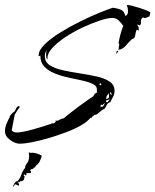

<svg xmlns="http://www.w3.org/2000/svg" viewBox="-25 -513 624 771"><path d="M54 64Q36 64 15.5 49Q-5 34 -5 14Q-5 -1 1 -15.5Q7 -30 14 -43V-46Q22 -58 34 -66Q37 -71 40.5 -78.5Q44 -86 50 -87L55 -84Q44 -70 34 -52L22 10Q28 19 41 19Q59 19 85 12.5Q111 6 137 -2Q163 -10 181 -16V-17Q186 -17 191.5 -18.5Q197 -20 199 -26L198 -29L206 -28Q212 -31 218 -34Q224 -37 231 -38Q235 -42 252 -55.5Q269 -69 290 -84.5Q311 -100 328 -112Q345 -124 349 -126L356 -137L364 -141V-151Q366 -166 350 -174.5Q334 -183 308 -189Q282 -195 252.5 -201Q223 -207 196.5 -217.5Q170 -228 153.5 -245Q137 -262 137 -290L132 -287L130 -290Q130 -311 154.5 -335Q179 -359 217 -382.5Q255 -406 296.5 -426.5Q338 -447 373.5 -461.5Q409 -476 428 -482Q445 -480 459.5 -474.5Q474 -469 478 -449Q489 -453 489 -466Q489 -473 488 -479.5Q487 -486 484 -491L488 -493Q493 -493 506.5 -489.5Q520 -486 536 -481Q552 -476 564.5 -471Q577 -466 579 -462L575 -447L557 -440L550 -443Q540 -439 541 -426Q542 -413 535 -411L526 -415V-414L533 -400L531 -397L534 -392L531 -391L524 -394Q520 -386 518 -371.5Q516 -357 505 -356Q494 -346 481 -330.5Q468 -315 451 -313V-315L454 -335L451 -340Q454 -357 459 -376Q464 -395 470 -409Q462 -421 451.5 -431Q441 -441 426 -441Q408 -441 376 -430.5Q344 -420 306.5 -402.5Q269 -385 236 -363Q203 -341 183 -318Q163 -295 166 -274Q162 -277 161 -282Q160 -287 160 -292Q160 -297 160.5 -302Q161 -307 162 -311Q155 -301 155 -288Q155 -264 175 -251Q195 -238 227 -231Q259 -224 295 -218.5Q331 -213 363 -206Q395 -199 415 -185.5Q435 -172 435 -148Q435 -135 429 -124.5Q423 -114 418 -103Q407 -99 404 -92Q401 -85 395 -76Q387 -74 374.5 -62.5Q362 -51 356 -52Q352 -50 347.5 -46.5Q343 -43 341 -38L338 -40Q327 -25 301 -10Q275 5 240.5 18Q206 31 170.5 41.5Q135 52 104 58Q73 64 54 64ZM440 -295 445 -310 450 -306ZM380 -170 382 -175 379 -179 373 -176ZM424 -133V-135L418 -144L417 -139V-135ZM405 -116 412 -120 413 -129 412 -138Q402 -128 401 -117ZM406 -102 416 -113V-114L400 -109L402 -103ZM378 -84 389 -85 397 -101 385 -90 381 -94 378 -85ZM30 238 28 232Q33 222 40 215H45Q56 203 61 187.5Q66 172 76 161Q75 153 83.5 142.5Q92 132 92 113Q92 110 91.5 106.5Q91 103 90 99L99 101Q107 99 121.5 103Q136 107 143 113Q139 125 134.5 135Q130 145 119 152L116 159L109 161L108 166L104 165L97 169L96 173L99 174V182H86L79 185L82 189L78 192L75 188H71L70 191L74 196Q73 200 72 204.5Q71 209 68 212L60 215L56 214L54 218L50 220L47 215L46 219L51 225L52 232Q48 232 44 230Q40 228 35 227Q33 229 32 232.5Q31 236 30 238Z"/></svg>

Font: Kolker Brush
Style: Regular
Weight: 400
Designer: Robert E. Leuschke
Foundry: Robert E. Leuschke
Version: Version 1.010; ttfautohint (v1.8.3)